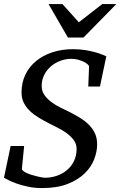

<svg xmlns="http://www.w3.org/2000/svg" viewBox="-25 -936 609 972"><path d="M481 -498H421.9L425.8 -599.1Q425.8 -604 418.5 -610.6Q411.1 -617.2 398.7 -623.3Q386.2 -629.4 370.1 -633.8Q354 -638.2 335.9 -638.2Q307.1 -638.2 280 -627.9Q252.9 -617.7 231.9 -599.4Q210.9 -581.1 198.5 -555.9Q186 -530.8 186 -501Q186 -474.1 200.7 -453.9Q215.3 -433.6 236.8 -418Q258.3 -402.3 282.7 -390.6Q307.1 -378.9 327.1 -369.1Q353.5 -355.5 378.7 -340.3Q403.8 -325.2 423.3 -306.2Q442.9 -287.1 454.8 -262.5Q466.8 -237.8 466.8 -205.1Q466.8 -168.9 451.9 -129.9Q437 -90.8 403.8 -58.3Q370.6 -25.9 317.6 -4.9Q264.6 16.1 188 16.1Q149.4 16.1 116.5 9Q83.5 2 58.3 -7.1Q33.2 -16.1 16.8 -24.7Q0.5 -33.2 -4.9 -36.1L28.8 -196.8H97.2L85.9 -82Q85.4 -76.2 92.8 -70.3Q100.1 -64.5 111.8 -59.3Q123.5 -54.2 137.7 -50Q151.9 -45.9 164.8 -42.7Q177.7 -39.6 187.7 -37.8Q197.8 -36.1 201.2 -36.1Q233.4 -36.1 262.7 -46.1Q292 -56.2 314.2 -75Q336.4 -93.8 349.6 -120.8Q362.8 -147.9 362.8 -182.1Q362.8 -207.5 347.9 -227.3Q333 -247.1 311.3 -262.7Q289.6 -278.3 265.1 -290.3Q240.7 -302.2 222.2 -312Q195.8 -325.7 170.9 -340.6Q146 -355.5 126.7 -373.8Q107.4 -392.1 95.7 -415Q84 -438 84 -467.8Q84 -517.6 103.5 -558.1Q123 -598.6 158 -627.2Q192.9 -655.8 240.5 -671.4Q288.1 -687 344.2 -687Q377.9 -687 406.7 -682.4Q435.5 -677.7 457.5 -671.4Q479.5 -665 493.9 -659.2Q508.3 -653.3 513.2 -650.9ZM397.9 -746.1H318.8L220.7 -915.5H291L374 -823.2L492.7 -915.5H564Z"/></svg>

Font: Charis SIL APac
Style: Italic
Weight: 400
Italic angle: -11°
Foundry: SIL International
Version: Version 5.000